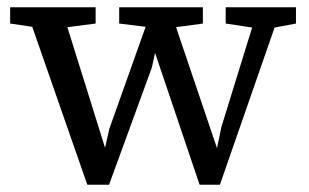

<svg xmlns="http://www.w3.org/2000/svg" viewBox="-20 -506 852 530"><path d="M603 -441V-486H797V-441L738 -430L587 4H531L408 -360L399 -319L281 4H221L69 -432L8 -441V-486H244V-441L166 -431L270 -98L282 -151L382 -432L309 -441V-486H540V-441L466 -431L579 -97L591 -155L676 -430Z"/></svg>

Font: Source Serif 4 SmText
Style: Regular
Weight: 400
Designer: Frank Grießhammer
Foundry: Adobe
Version: Version 4.005;hotconv 1.1.0;makeotfexe 2.6.0